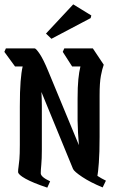

<svg xmlns="http://www.w3.org/2000/svg" viewBox="-21 -861 535 881"><path d="M196 0Q130 -22 96 -41Q62 -60 62 -72Q62 -83 64 -95Q66 -107 68 -130Q70 -153 70 -196V-372Q70 -443 73.5 -487Q77 -531 83 -556H48L-1 -623L6 -639H138Q144 -639 161 -614Q178 -589 201 -533L341 -195Q336 -253 335 -308V-408Q335 -463 338.5 -497.5Q342 -532 348 -556H310L267 -623L274 -639H405L455 -564Q448 -545 442 -513.5Q436 -482 436 -423V-233Q436 -160 432.5 -114Q429 -68 426 -54Q435 -48 445 -42.5Q455 -37 465 -32L450 -1Q394 -24 356.5 -49Q319 -74 314 -86L169 -439Q171 -408 171 -376Q171 -344 171 -313V-174Q171 -131 168.5 -105.5Q166 -80 166 -66Q166 -49 209 -29ZM395 -778 215 -683 190 -707 315 -841 398 -790Z"/></svg>

Font: Jaini Purva
Style: Regular
Weight: 400
Designer: Maithili Shingre, Girish Dalvi (Devanagari), Taresh Vohra (Latin)
Foundry: Ek Type
Version: Version 2.000; ttfautohint (v1.8.4.7-5d5b)